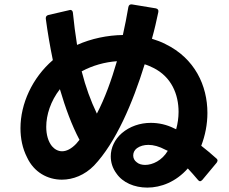

<svg xmlns="http://www.w3.org/2000/svg" viewBox="-20 -815 1040 872"><path d="M899 2 964 -76C966 -79 968 -83 968 -86C968 -89 966 -93 962 -96C940 -116 917 -135 894 -153C912 -200 922 -251 922 -302C922 -426 865 -550 731 -615C712 -625 692 -632 670 -639C682 -681 691 -722 699 -760C701 -769 697 -775 688 -777L579 -795C570 -796 565 -792 563 -783C556 -740 547 -697 538 -656C468 -655 395 -640 330 -611C322 -660 316 -709 311 -758C310 -765 306 -770 299 -770L295 -769L200 -747C192 -745 188 -740 188 -733V-730C196 -669 207 -605 220 -542C126 -461 73 -343 73 -233C73 -186 82 -141 103 -100C134 -33 196 1 261 1C312 1 365 -20 407 -63C506 -167 583 -348 637 -523C651 -519 663 -513 676 -507C759 -466 791 -386 791 -307C791 -280 787 -253 780 -228L771 -232C737 -249 701 -257 665 -257C616 -257 569 -241 533 -210C501 -182 483 -144 483 -105C483 -78 491 -51 509 -27C537 14 590 37 649 37C711 37 779 11 833 -50C848 -34 863 -17 879 2C882 6 885 8 889 8C892 8 895 6 899 2ZM190 -239C190 -293 210 -356 252 -410C277 -325 306 -246 341 -180L326 -162C304 -139 282 -128 262 -128C244 -128 228 -137 216 -151C199 -172 190 -203 190 -239ZM351 -491C401 -518 456 -533 511 -537C486 -451 457 -370 420 -299C392 -357 369 -420 351 -491ZM585 -109C585 -121 590 -133 602 -142C616 -152 634 -157 654 -157C677 -157 703 -150 731 -135L742 -130C716 -86 673 -66 639 -66C624 -66 610 -70 601 -78C590 -86 585 -97 585 -109Z"/></svg>

Font: LINE Seed JP App_OTF Bold
Style: Regular
Weight: 700
Designer: LINE & Fontrix & Fontworks
Version: Version 1.009